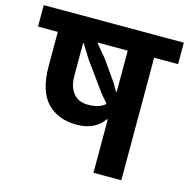

<svg xmlns="http://www.w3.org/2000/svg" viewBox="-123 -798 886 899"><g transform="rotate(15 319.5 -349.0)"><path d="M408 -258H403Q387 -232 354 -214.5Q321 -197 273 -197Q181 -197 128.5 -253Q76 -309 76 -429V-594H-20V-698H659V-594H543V0H408ZM414 -393Q415 -397 415 -405V-594H269V-592L320 -531L391 -430L412 -393ZM204 -416Q204 -384 212 -362.5Q220 -341 233 -327Q246 -313 263.5 -307Q281 -301 300 -301Q325 -301 346 -307Q367 -313 382 -326V-330L350 -367L248 -508L207 -574H204Z"/></g></svg>

Font: IBM Plex Sans Devanagari
Style: Bold
Weight: 700
Designer: Mike Abbink, Paul van der Laan, Pieter van Rosmalen, Erin McLaughlin
Foundry: Bold Monday
Version: Version 1.1